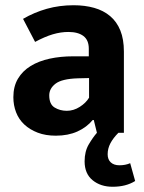

<svg xmlns="http://www.w3.org/2000/svg" viewBox="-20 -507 550 733"><path d="M432 0Q412 20 401.5 40Q391 60 391 82Q391 102 403 113Q415 124 436 124Q459 124 477 116L496 184Q461 206 410 206Q364 206 333.5 181Q303 156 303 109Q303 71 319 44Q335 17 350 0L338 -49H334Q311 -21 275.5 -5Q240 11 193 11Q154 11 124 -0.5Q94 -12 73 -31.5Q52 -51 41.5 -78Q31 -105 31 -136Q31 -177 48.5 -206.5Q66 -236 97 -255Q128 -274 169.5 -283Q211 -292 259 -292H319V-321Q319 -354 298.5 -369.5Q278 -385 241 -385Q212 -385 181.5 -376Q151 -367 114 -347L68 -435Q111 -460 159 -473.5Q207 -487 261 -487Q304 -487 339.5 -477Q375 -467 400.5 -445.5Q426 -424 439.5 -390.5Q453 -357 453 -310V0ZM320 -209 277 -208Q216 -206 192 -187.5Q168 -169 168 -143Q168 -109 188.5 -96.5Q209 -84 235 -84Q261 -84 284.5 -99Q308 -114 320 -134Z"/></svg>

Font: Mukta Malar
Style: Bold
Weight: 700
Designer: Aadarsh Rajan, Girish Dalvi, Yashodeep Gholap
Foundry: Ek Type
Version: Version 2.538;PS 1.000;hotconv 16.6.51;makeotf.lib2.5.65220;